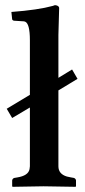

<svg xmlns="http://www.w3.org/2000/svg" viewBox="-20 -718 329 740"><path d="M257.8 -450.2 278.8 -414.1 205.1 -369.6V-77.1Q205.1 -47.4 237.8 -37.6Q245.6 -35.6 253.9 -34.2L265.1 -32.2Q272 -29.3 272.9 -22.9V0L271 2Q270 2 147.9 0L28.8 2L26.9 0V-22.9Q28.3 -30.3 35.2 -32.2L46.9 -34.2Q88.9 -41 93.8 -65.9Q94.7 -71.8 95.2 -77.1V-303.7L26.9 -263.2L5.9 -298.8L95.2 -352.5V-563Q95.2 -627.9 76.2 -634.8Q71.3 -636.2 64.9 -636.2L33.2 -638.2Q28.3 -639.6 26.9 -643.1L23.9 -671.9Q127 -679.7 183.6 -695.3Q189 -696.8 191.9 -698.2Q206.5 -696.8 208 -688Q208 -686 205.1 -583V-418Z"/></svg>

Font: Linux Libertine O
Style: Semibold
Weight: 700
Designer: Philipp H. Poll
Foundry: Philipp H. Poll
Version: Version 5.0.0